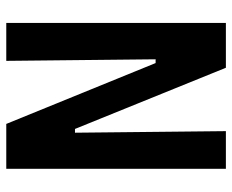

<svg xmlns="http://www.w3.org/2000/svg" viewBox="-84 -656 740 612"><g transform="rotate(90 286.0 -350.0)"><path d="M398 -700H518V0H375L181 -476H169L174 0H53V-700H196L391 -219H403Z"/></g></svg>

Font: Phudu Light Medium
Style: Regular
Weight: 500
Version: Version 1.005;gftools[0.9.23]